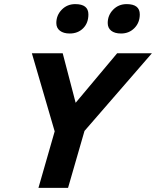

<svg xmlns="http://www.w3.org/2000/svg" viewBox="-20 -914 759 934"><path d="M550 -655H719L391 -277L311 0H167L246 -275L135 -655H285L348 -414ZM410 -844Q410 -802 384.5 -776.5Q359 -751 319 -751Q289 -751 271.5 -764.5Q254 -778 254 -802Q254 -840 280.5 -867Q307 -894 346 -894Q378 -894 394 -881.5Q410 -869 410 -844ZM660 -844Q660 -804 634 -777.5Q608 -751 569 -751Q538 -751 521 -764.5Q504 -778 504 -802Q504 -840 530.5 -867Q557 -894 596 -894Q628 -894 644 -881.5Q660 -869 660 -844Z"/></svg>

Font: Intel One Mono
Style: Bold Italic
Weight: 700
Italic angle: -16°
Monospace: yes
Designer: Fred Shallcrass
Foundry: Frere-Jones Type LLC
Version: Version 1.400;hotconv 1.1.0;makeotfexe 2.6.0;FJTRelease1.4